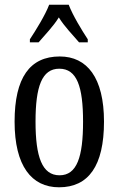

<svg xmlns="http://www.w3.org/2000/svg" viewBox="-20 -786 504 816"><path d="M107 -619V-606H144C172 -639 206 -673 230 -712C254 -673 288 -639 316 -606H353V-619C328 -657 289 -721 272 -766H189C172 -721 132 -657 107 -619ZM231 10C356 10 422 -81 422 -269C422 -456 350 -546 234 -546C107 -546 42 -456 42 -269C42 -81 114 10 231 10ZM233 -41C159 -41 131 -119 131 -269C131 -418 158 -494 232 -494C307 -494 333 -418 333 -269C333 -119 307 -41 233 -41Z"/></svg>

Font: Noto Serif Ethiopic XCn
Style: Regular
Weight: 400
Width: 2
Designer: Monotype Design Team
Foundry: Monotype Imaging Inc.
Version: Version 2.102